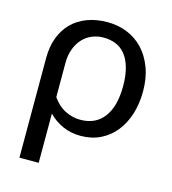

<svg xmlns="http://www.w3.org/2000/svg" viewBox="-104 -600 769 857"><g transform="rotate(15 281.0 -171.0)"><path d="M153 -132Q178.5 -95.5 212.2 -78.8Q246 -62 282 -62Q352.5 -62 390.5 -112.5Q428.5 -163 428.5 -256.5Q428.5 -306 418.2 -341.5Q408 -377 389.8 -399.8Q371.5 -422.5 345.8 -433Q320 -443.5 289 -443.5Q260.5 -443.5 235.8 -433.2Q211 -423 192.8 -403.2Q174.5 -383.5 163.8 -355Q153 -326.5 153 -290ZM64 -290Q64 -341.5 79.5 -383Q95 -424.5 124 -453.8Q153 -483 194.8 -498.8Q236.5 -514.5 289 -514.5Q337 -514.5 379.2 -497.5Q421.5 -480.5 452.8 -447.5Q484 -414.5 502.2 -366.5Q520.5 -318.5 520.5 -256.5Q520.5 -200.5 505.5 -152.2Q490.5 -104 462.5 -68.8Q434.5 -33.5 393.8 -13.2Q353 7 302 7Q256.5 7 219 -9.8Q181.5 -26.5 153 -56V171.5H64Z"/></g></svg>

Font: Lato-Regular
Style: Regular
Weight: 400
Designer: Lukasz Dziedzic with Adam Twardoch and Botio Nikoltchev
Foundry: tyPoland Lukasz Dziedzic
Version: Version 2.015; 2015-08-06; http://www.latofonts.com/